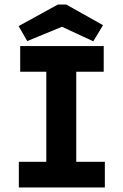

<svg xmlns="http://www.w3.org/2000/svg" viewBox="-20 -826 540 846"><path d="M63 0V-113H184V-510H69V-623H437V-510H316V-113H442V0ZM100 -645 62 -711 235 -806H272L434 -715L391 -644L253 -708Z"/></svg>

Font: Inconsolata Black
Style: Regular
Weight: 900
Monospace: yes
Designer: Raph Levien, Cyreal, Brenton Simpson
Foundry: Raph Levien, Cyreal, Google
Version: Version 3.001; ttfautohint (v1.8.2.53-6de2)